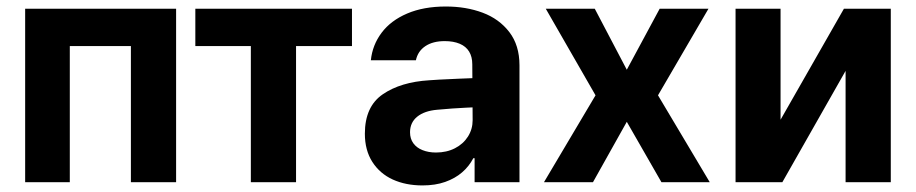

<svg xmlns="http://www.w3.org/2000/svg" viewBox="-20 -557 2800 587"><path d="M56.9 -530.3H518.4V0H380.2V-416.1H193.4V0H56.9Z M577.2 -530.3H1056.1V-416.1H885.1V0H746.9V-416.1H577.2Z M1362.9 -225.3 1316 -221.4Q1277.5 -218 1255.5 -200.2Q1233.6 -182.4 1233.6 -152.6Q1233.6 -133 1243.6 -119.1Q1253.6 -105.2 1271.8 -98Q1290 -90.7 1312.9 -90.7Q1345.5 -90.7 1371 -103.8Q1396.4 -116.9 1410.7 -139.5Q1425 -162.1 1425 -189.6L1423.9 -360.7Q1423.9 -383.3 1414.3 -399.2Q1404.7 -415.1 1385.6 -423.2Q1366.4 -431.3 1339.7 -431.3Q1303.4 -431.3 1280.4 -415.9Q1257.4 -400.5 1251.5 -372.7H1113.8Q1118.6 -419.5 1146.7 -456.9Q1174.8 -494.3 1224.9 -515.7Q1274.9 -537.1 1343 -537.1Q1405 -537.1 1455.5 -518.2Q1506.1 -499.3 1537.2 -458.9Q1568.2 -418.5 1568.2 -357.3V0H1431V-73.4H1427.1Q1414.1 -48.4 1392.7 -30Q1371.3 -11.5 1341 -0.8Q1310.8 9.9 1271.7 9.9Q1220.4 9.9 1180.7 -8.2Q1141.1 -26.4 1118.3 -62.1Q1095.5 -97.8 1095.5 -148.2Q1095.5 -231.2 1150.2 -268.7Q1204.9 -306.3 1292.5 -311.6Q1307.2 -313.1 1382.9 -316.4L1430.8 -318.3L1431.8 -229Q1412 -228.4 1362.9 -225.3Z M1896.3 -343.8 1996.8 -530.3H2146L1991.7 -265.6L2149.9 0H2002.2L1896.3 -184.6L1792.9 0H1643.1L1800.7 -265.6L1648.6 -530.3H1798.4Z M2560.1 -530.3H2703.4V0H2565.2V-340.3L2371.9 0H2228.8V-530.3H2366.4V-191Z"/></svg>

Font: WEMIX Pretendard Variable
Style: Regular
Weight: 400
Designer: Base glyphs from Inter by Rasmus Andersson; Hangeul glyphs from Noto Sans CJK(Source Han Sans) by Jang Soo-young and Kan
Foundry: Kil Hyung-jin
Version: Version 1.000;Glyphs 3.2 (3208)